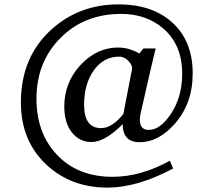

<svg xmlns="http://www.w3.org/2000/svg" viewBox="-20 -711 976 884"><path d="M867.2 -373Q867.2 -232.4 782.7 -138.7Q708.5 -56.2 623 -56.2Q544.9 -56.2 544.9 -139.2Q462.9 -57.1 400.9 -57.1Q345.7 -57.1 310.8 -101.6Q275.9 -146 275.9 -220.2Q275.9 -332.5 352.5 -413.6Q427.2 -492.2 523.9 -492.2Q572.8 -492.2 622.1 -464.8L640.1 -487.8H696.8Q691.9 -473.1 627.9 -190.9Q624 -173.3 624 -159.2Q624 -112.8 665 -112.8Q715.8 -112.8 764.2 -182.6Q818.8 -262.2 818.8 -372.1Q818.8 -504.9 731.4 -580.1Q653.3 -647 538.1 -647Q368.2 -647 258.1 -535.9Q147.9 -424.8 147.9 -256.8Q147.9 -99.6 240.2 -0.5Q336.4 103 498 103Q628.9 103 762.2 28.8L776.9 64.9Q612.3 152.8 474.1 152.8Q307.6 152.8 194.8 48.3Q76.2 -62 76.2 -238.8Q76.2 -448.7 217.3 -575.7Q345.2 -690.9 525.9 -690.9Q678.7 -690.9 771 -609.4Q867.2 -523.9 867.2 -373ZM587.9 -393.1Q590.8 -407.7 573.2 -428.2Q553.7 -450.2 528.8 -450.2Q456.1 -450.2 410.6 -385.3Q367.2 -322.8 367.2 -229Q367.2 -121.1 445.8 -121.1Q495.6 -121.1 547.9 -186Z"/></svg>

Font: Ezra SIL
Style: Regular
Weight: 400
Designer: Development by SIL's NRSI team. OpenType tables by Ralph Hancock ( hancock@dircon.co.uk )
Foundry: SIL International, Version 2.51: 2007
Version: Version 2.51, 2007